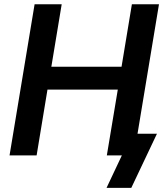

<svg xmlns="http://www.w3.org/2000/svg" viewBox="-20 -748 785 924"><path d="M25.9 0 146.5 -727.5H276.9L227.1 -426.8H564.9L614.7 -727.5H745.1L624.5 0H494.1L546.9 -316.9H208.5L156.2 0ZM492.7 156.2 566.4 0H529.3L546.9 -104.5H735.4L611.8 156.2Z"/></svg>

Font: Inter 17pt SemiBold
Style: Italic
Weight: 600
Italic angle: -9.3988°
Version: Version 4.001;git-66647c0bb